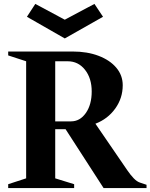

<svg xmlns="http://www.w3.org/2000/svg" viewBox="-20 -964 771 984"><path d="M22 0V-20L114 -50V-650L22 -680V-700H352Q427 -700 485 -678Q543 -656 576 -617Q609 -578 609 -527Q609 -461 570.5 -407.5Q532 -354 469 -330L632 -92Q649 -67 665.5 -50Q682 -33 698 -28L731 -17V0H511L316 -302H263V-50L360 -20V0ZM327 -650H263V-342H344Q390 -342 420 -385Q450 -428 450 -495Q450 -563 415.5 -606.5Q381 -650 327 -650ZM312 -767 118 -878 161 -944 312 -863 464 -944 508 -878Z"/></svg>

Font: Wittgenstein
Style: Bold
Weight: 700
Designer: Jörg Drees
Foundry: Jörg Drees
Version: Version 1.303; ttfautohint (v1.8.4.7-5d5b)